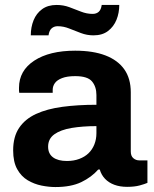

<svg xmlns="http://www.w3.org/2000/svg" viewBox="-20 -743 620 775"><path d="M203.5 12Q177.3 12 147.7 6.1Q118 0.1 91.8 -15.4Q65.6 -31 49.4 -60.2Q33.1 -89.5 33.1 -136Q33.1 -191.1 57.2 -226.9Q81.3 -262.7 125.6 -283.1Q169.9 -303.5 231.9 -311.8Q293.9 -320.1 369.2 -320.1V-359.4Q369.2 -393 351.4 -414.3Q333.6 -435.7 283.6 -435.7Q250.9 -435.7 230.6 -427.8Q210.2 -419.9 201.5 -407.5Q192.7 -395.2 192.7 -380.3V-368.5H57.7Q56.7 -373.3 56.7 -377.8Q56.7 -382.4 56.7 -388.7Q56.7 -457.8 118.1 -498.1Q179.5 -538.4 283.4 -538.4Q355.7 -538.4 405.5 -519.3Q455.4 -500.2 481.7 -463.1Q507.9 -426 507.9 -370.3V-131.5Q507.9 -113.1 518.3 -104.4Q528.6 -95.6 542.3 -95.6H575.1V-4.9Q564.7 -0.2 543.9 5.5Q523 11.2 493 11.2Q464 11.2 441.4 2.8Q418.9 -5.6 403.9 -21.3Q388.9 -37.1 382.7 -58.7H376.5Q349.2 -27.6 307.9 -7.8Q266.6 12 203.5 12ZM250 -93.2Q277.7 -93.2 299.8 -101.5Q322 -109.7 337.2 -124.3Q352.4 -138.9 360.8 -159.8Q369.2 -180.7 369.2 -205.3V-233.9Q313.3 -233.9 269 -226.5Q224.7 -219 199.4 -200.9Q174.2 -182.8 174.2 -151Q174.2 -122.4 194.2 -107.8Q214.1 -93.2 250 -93.2ZM104.3 -600.3Q104.3 -633.2 115.5 -661.1Q126.7 -689 150 -706Q173.3 -723 208.3 -723Q235.6 -723 259.6 -714.2Q283.6 -705.3 306.8 -696.1Q330 -686.9 353.9 -686.9Q369 -686.9 378.4 -695.3Q387.9 -703.7 390.6 -723H461.4Q461.4 -690.9 450.2 -663.1Q438.9 -635.3 416 -617.8Q393.1 -600.3 357.4 -600.3Q330.9 -600.3 306.5 -609.6Q282 -618.8 259.2 -628Q236.4 -637.2 212.6 -637.2Q198.3 -637.2 188.4 -628.5Q178.5 -619.7 175.9 -600.3Z"/></svg>

Font: Archivo Variable SemiBold
Style: Regular
Weight: 600
Designer: Hector Gatti
Foundry: Omnibus-Type
Version: Version 2.001